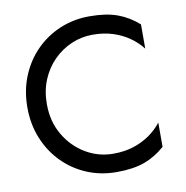

<svg xmlns="http://www.w3.org/2000/svg" viewBox="-80 -787 846 874"><g transform="rotate(-10 342.5 -350.0)"><path d="M130 -350Q130 -411 151 -461.5Q172 -512 208.5 -548.5Q245 -585 291.5 -605Q338 -625 390 -625Q440 -625 481.5 -612Q523 -599 557 -575.5Q591 -552 615 -521V-633Q571 -672 519 -691Q467 -710 390 -710Q317 -710 253.5 -683.5Q190 -657 142 -608.5Q94 -560 67 -494Q40 -428 40 -350Q40 -272 67 -206Q94 -140 142 -91.5Q190 -43 253.5 -16.5Q317 10 390 10Q467 10 519 -9Q571 -28 615 -67V-179Q591 -148 557 -124.5Q523 -101 481.5 -88Q440 -75 390 -75Q321 -75 262 -110Q203 -145 166.5 -207Q130 -269 130 -350Z"/></g></svg>

Font: Jost* Book
Style: Regular
Weight: 400
Version: Version 3.000